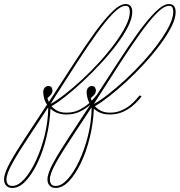

<svg xmlns="http://www.w3.org/2000/svg" viewBox="-262 -621 890 951"><path d="M68 -54Q40 -54 20.5 -62Q1 -70 -12 -83Q-15 -11 -32 59Q-49 129 -76 185.5Q-103 242 -135 276Q-167 310 -201 310Q-220 310 -231 298.5Q-242 287 -242 268Q-242 238 -213 185Q-184 132 -135.5 59Q-87 -14 -29 -103Q-40 -119 -44 -136Q-48 -153 -48 -165Q-48 -178 -40.5 -186.5Q-33 -195 -23 -195Q-10 -195 -6 -187Q-2 -179 -2 -173Q-2 -159 -13.5 -148Q-25 -137 -27 -135Q-27 -135 -25.5 -129.5Q-24 -124 -20 -116Q-9 -133 2 -150Q56 -233 108 -313.5Q160 -394 207 -459Q254 -524 293 -562.5Q332 -601 360 -601Q393 -601 393 -561Q393 -530 372 -488.5Q351 -447 316 -400.5Q281 -354 238 -307.5Q195 -261 150 -219Q105 -177 64 -144.5Q23 -112 -7 -95Q3 -83 21 -73Q39 -63 68 -63Q105 -63 133.5 -78.5Q162 -94 181 -111Q173 -126 170 -140.5Q167 -155 167 -165Q167 -178 174.5 -186.5Q182 -195 192 -195Q205 -195 209 -187Q213 -179 213 -173Q213 -159 201.5 -148Q190 -137 188 -135Q187 -135 192 -122Q201 -131 207 -138.5Q213 -146 215 -149L216 -148L217 -150Q271 -233 323 -313.5Q375 -394 422 -459Q469 -524 508 -562.5Q547 -601 575 -601Q608 -601 608 -561Q608 -530 587 -488.5Q566 -447 531.5 -400.5Q497 -354 454 -307Q411 -260 365.5 -218Q320 -176 279 -144Q238 -112 208 -95Q218 -83 236.5 -73Q255 -63 283 -63Q315 -63 340.5 -74.5Q366 -86 384.5 -101.5Q403 -117 414.5 -131Q426 -145 430 -149L439 -143Q436 -139 424 -125Q412 -111 392 -94.5Q372 -78 344.5 -66Q317 -54 283 -54Q255 -54 235.5 -62Q216 -70 203 -83Q200 -11 183 59Q166 129 139 185.5Q112 242 80 276Q48 310 14 310Q-5 310 -16 298.5Q-27 287 -27 268Q-27 238 2 185Q31 132 79 59.5Q127 -13 185 -102Q165 -84 135.5 -69Q106 -54 68 -54ZM-12 -106Q18 -122 58.5 -153.5Q99 -185 143.5 -226Q188 -267 230 -313Q272 -359 306 -405Q340 -451 360.5 -491.5Q381 -532 381 -561Q381 -574 377.5 -583Q374 -592 360 -592Q335 -592 299 -555.5Q263 -519 217.5 -455.5Q172 -392 119 -310.5Q66 -229 9 -139Q-1 -123 -12 -106ZM203 -106Q233 -122 273.5 -153.5Q314 -185 358.5 -226Q403 -267 445 -313Q487 -359 521 -405Q555 -451 575.5 -491.5Q596 -532 596 -561Q596 -574 592.5 -583Q589 -592 575 -592Q550 -592 514 -555.5Q478 -519 432.5 -455.5Q387 -392 334 -310.5Q281 -229 224 -139Q214 -123 203 -106ZM-230 268Q-230 282 -223.5 291Q-217 300 -201 300Q-172 300 -141.5 266Q-111 232 -84.5 175.5Q-58 119 -41 50.5Q-24 -18 -23 -87Q-24 -86 -25 -87Q-77 -7 -124 63.5Q-171 134 -200.5 187Q-230 240 -230 268ZM-15 268Q-15 282 -8.5 291Q-2 300 14 300Q43 300 73.5 266Q104 232 130.5 175.5Q157 119 174 50.5Q191 -18 192 -87Q191 -86 190 -87Q138 -7 91 63.5Q44 134 14.5 187Q-15 240 -15 268Z"/></svg>

Font: Kapakana Light
Style: Regular
Weight: 300
Designer: Kyosuke Nagai
Version: Version 1.000